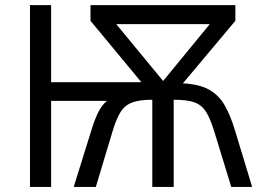

<svg xmlns="http://www.w3.org/2000/svg" viewBox="-20 -734 1017 754"><path d="M904.3 -713.9V-652.3L698.2 -406.7Q764.2 -403.3 802.5 -381.1Q840.8 -358.9 863 -319.3Q885.3 -279.8 902.3 -223.6L970.2 0H888.2L820.3 -221.2Q804.7 -271.5 787.4 -297.4Q770 -323.2 741.5 -332.8Q712.9 -342.3 662.1 -342.3V0H578.1V-342.3Q527.3 -342.3 498.5 -331.3Q469.7 -320.3 453.4 -293.9Q437 -267.6 422.9 -221.2L356.4 0H269.5L340.3 -227.1Q353.5 -269.5 367.4 -296.1Q381.3 -322.8 400.4 -337.9H180.7V0H97.7V-713.9H180.7V-411.1H535.2L335.4 -652.3V-713.9ZM803.7 -639.2H436.5L620.6 -416Z"/></svg>

Font: Wonky
Style: Regular
Weight: 400
Designer: Monotype Design Team
Foundry: Monotype Imaging Inc.
Version: Version 3.000